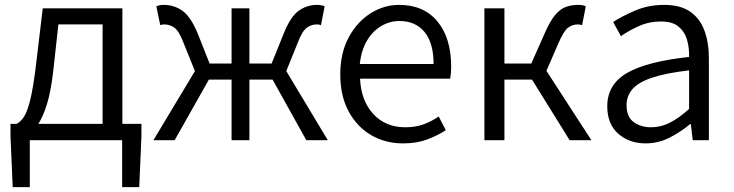

<svg xmlns="http://www.w3.org/2000/svg" viewBox="-20 -574 3004 786"><path d="M102 0V192H32L23 -16V-67H48Q64 -75 77.5 -95Q91 -115 103 -162Q115 -209 126 -297L155 -540H481V-67H559V-16L550 192H480V0ZM137 -67H400V-474H219L198 -283Q188 -198 172 -147Q156 -96 137 -67Z M608 0 778 -283 732 -397Q713 -447 694 -460.5Q675 -474 653 -474Q648 -474 644.5 -473.5Q641 -473 636 -471L620 -548Q632 -554 651 -554Q692 -554 726 -530.5Q760 -507 789 -438L838 -314H928V-540H1001V-314H1092L1142 -438Q1170 -507 1203.5 -530.5Q1237 -554 1278 -554Q1297 -554 1309 -548L1294 -471Q1289 -473 1285.5 -473.5Q1282 -474 1276 -474Q1255 -474 1236 -460.5Q1217 -447 1198 -397L1152 -283L1322 0H1234L1096 -248H1001V0H928V-248H835L695 0Z M1630 13Q1558 13 1500 -20.5Q1442 -54 1407.5 -117.5Q1373 -181 1373 -269Q1373 -357 1407.5 -421Q1442 -485 1497 -519.5Q1552 -554 1614 -554Q1715 -554 1771 -486Q1827 -418 1827 -301Q1827 -288 1826 -275.5Q1825 -263 1823 -252H1454Q1458 -162 1508 -107.5Q1558 -53 1639 -53Q1680 -53 1712.5 -64.5Q1745 -76 1776 -97L1805 -41Q1771 -19 1728.5 -3Q1686 13 1630 13ZM1453 -312H1755Q1755 -398 1718 -443Q1681 -488 1615 -488Q1575 -488 1540 -467Q1505 -446 1482 -407Q1459 -368 1453 -312Z M1963 0V-540H2045V-314H2155L2210 -438Q2232 -488 2252.5 -512.5Q2273 -537 2296 -545.5Q2319 -554 2347 -554Q2368 -554 2378 -548L2363 -471Q2354 -474 2345 -474Q2324 -474 2306 -461Q2288 -448 2266 -397L2217 -284L2401 0H2312L2158 -248H2045V0Z M2623 13Q2556 13 2511 -26.5Q2466 -66 2466 -139Q2466 -228 2546.5 -275Q2627 -322 2801 -341Q2802 -378 2792.5 -411Q2783 -444 2758 -465Q2733 -486 2686 -486Q2637 -486 2595 -467Q2553 -448 2522 -426L2490 -484Q2525 -507 2579.5 -530.5Q2634 -554 2699 -554Q2765 -554 2805 -526.5Q2845 -499 2863.5 -449.5Q2882 -400 2882 -335V0H2816L2808 -66H2805Q2766 -33 2720 -10Q2674 13 2623 13ZM2645 -53Q2686 -53 2723 -72Q2760 -91 2801 -128V-286Q2706 -275 2649.5 -256Q2593 -237 2569 -209Q2545 -181 2545 -144Q2545 -95 2574.5 -74Q2604 -53 2645 -53Z"/></svg>

Font: Source Han Sans SC Normal
Style: Regular
Weight: 350
Designer: Ryoko NISHIZUKA 西塚涼子 (kana, bopomofo & ideographs); Paul D. Hunt (Latin, Greek & Cyrillic); Sandoll Communications 산돌커뮤니
Foundry: Adobe
Version: Version 2.004;hotconv 1.0.118;makeotfexe 2.5.65603